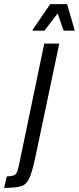

<svg xmlns="http://www.w3.org/2000/svg" viewBox="-114 -722 382 933"><path d="M-22 81 101 -510H174L58 41Q42 115 28.5 144.5Q15 174 -10 182.5Q-35 191 -94 191L-81 135Q-59 135 -48 130.5Q-37 126 -32 115Q-27 104 -22 81ZM45 -573V-578L130 -702H212L248 -578V-573H195L166 -657L102 -573Z"/></svg>

Font: Saira Ultra Condensed Medium
Style: Italic
Weight: 500
Width: 1
Italic angle: -12°
Designer: Hector Gatti with collaboration of the Omnibus-Type team
Foundry: Omnibus-Type
Version: Version 1.001; ttfautohint (v1.8)